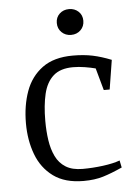

<svg xmlns="http://www.w3.org/2000/svg" viewBox="-51 -728 541 778"><g transform="rotate(-5 219.0 -339.5)"><path d="M258 10Q182 10 135 -24.5Q88 -59 66.5 -116.5Q45 -174 45 -243Q45 -315 66 -373Q87 -431 134 -465.5Q181 -500 258 -500Q303 -500 338.5 -492.5Q374 -485 414 -469L395 -350H371L346 -440Q327 -445 302.5 -449Q278 -453 255 -453Q203 -453 174.5 -427.5Q146 -402 135 -355.5Q124 -309 124 -246Q124 -204 129.5 -167Q135 -130 149 -101Q163 -72 189.5 -55.5Q216 -39 258 -39Q299 -39 341 -44.5Q383 -50 410 -60L416 -31Q372 -11 337.5 -0.5Q303 10 258 10ZM259 -584Q236 -584 220.5 -599Q205 -614 205 -637Q205 -660 220.5 -674.5Q236 -689 259 -689Q282 -689 297.5 -674.5Q313 -660 313 -637Q313 -614 297.5 -599Q282 -584 259 -584Z"/></g></svg>

Font: Manuale Light
Style: Regular
Weight: 300
Designer: Eduardo Tunni / Pablo Cosgaya
Foundry: Eduardo Tunni / Pablo Cosgaya
Version: Version 1.002